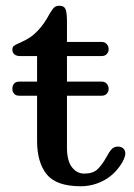

<svg xmlns="http://www.w3.org/2000/svg" viewBox="-20 -648 466 668"><path d="M23 -339Q23 -350 29 -357Q35 -364 47 -364H334Q345 -364 351.5 -356.5Q358 -349 358 -339Q358 -329 351.5 -322Q345 -315 334 -315H47Q35 -315 29 -322Q23 -329 23 -339ZM109 -158V-453H49Q37 -453 30 -459Q23 -465 23 -476Q23 -484 28.5 -488.5Q34 -493 49 -499Q69 -508 83 -517Q97 -526 113 -543Q134 -565 152 -599Q162 -616 168.5 -622Q175 -628 186 -628Q203 -628 208 -616Q213 -604 213 -573V-502H334Q345 -502 351.5 -494.5Q358 -487 358 -477Q358 -467 351.5 -460Q345 -453 334 -453H213V-135Q213 -88 230.5 -66Q248 -44 273 -44Q303 -44 319 -59Q335 -74 350 -101Q360 -120 368.5 -129Q377 -138 390 -138Q402 -138 409 -131.5Q416 -125 416 -114Q416 -106 411 -94.5Q406 -83 401 -76Q376 -38 339 -19Q302 0 261 0Q176 0 142.5 -41.5Q109 -83 109 -158Z"/></svg>

Font: Marmelad for Arash.Academy
Style: Regular
Weight: 400
Designer: Manvel Shmavonyan
Foundry: Cyreal
Version: Version 1.110;Glyphs 3.2 (3202)